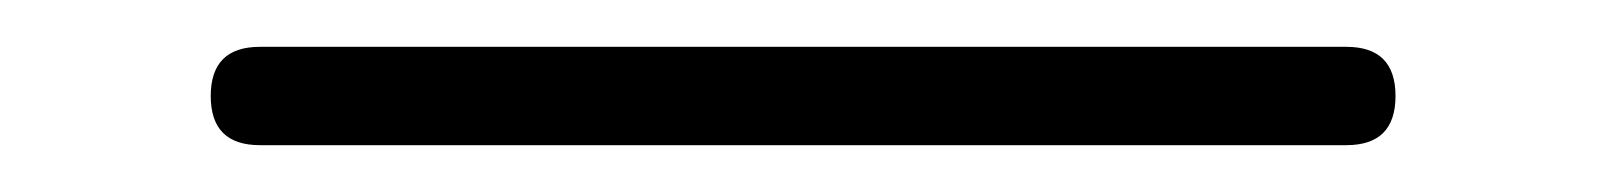

<svg xmlns="http://www.w3.org/2000/svg" viewBox="-20 16 686 82"><path d="M70 57Q70 36 91 36H555Q576 36 576 57Q576 78 555 78H91Q70 78 70 57Z"/></svg>

Font: Higure Gothic
Style: Regular
Weight: 400
Designer: Yoshimichi Ohira
Foundry: Positype
Version: Version 1.000